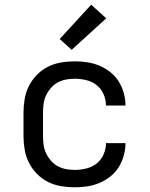

<svg xmlns="http://www.w3.org/2000/svg" viewBox="-20 -789 640 817"><path d="M298 8Q268 8 239 3Q210 -2 184 -15Q158 -28 137 -49.5Q116 -71 103 -97Q90 -123 85 -152Q80 -181 80 -210V-310Q80 -339 85 -368Q90 -397 103 -423Q116 -449 137 -470.5Q158 -492 184 -505Q210 -518 239 -523Q268 -528 298 -528Q325 -528 351.5 -524Q378 -520 403 -509.5Q428 -499 449.5 -482Q471 -465 485 -442.5Q499 -420 506.5 -393.5Q514 -367 514 -340Q514 -340 514 -340Q514 -340 514 -340H431Q431 -340 431 -340Q431 -340 431 -340Q431 -365 420.5 -388.5Q410 -412 391 -427Q372 -442 347 -448Q322 -454 298 -454Q279 -454 260.5 -450.5Q242 -447 225.5 -438Q209 -429 196.5 -414.5Q184 -400 176 -383Q168 -366 165.5 -347.5Q163 -329 163 -310V-210Q163 -191 165.5 -172.5Q168 -154 176 -137Q184 -120 196.5 -105.5Q209 -91 225.5 -82Q242 -73 260.5 -69.5Q279 -66 298 -66Q322 -66 347 -72Q372 -78 391 -93Q410 -108 420.5 -131.5Q431 -155 431 -180Q431 -180 431 -180Q431 -180 431 -180H514Q514 -180 514 -180Q514 -180 514 -180Q514 -153 506.5 -126.5Q499 -100 485 -77.5Q471 -55 449.5 -38Q428 -21 403 -10.5Q378 0 351.5 4Q325 8 298 8ZM285 -577 234 -623 368 -769 432 -711Z"/></svg>

Font: Zed Sans Extended
Style: Regular
Weight: 400
Width: 7
Designer: Belleve Invis
Foundry: Belleve Invis
Version: Version 1.0.0; ttfautohint (v1.8.4)